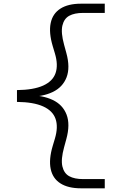

<svg xmlns="http://www.w3.org/2000/svg" viewBox="-20 -821 660 1041"><path d="M339.5 -66.5 327.5 -22.5Q309.5 43 318.2 81Q327 119 355.5 134.5Q384 150 430.5 150H548V200H419Q349.5 200 307.5 173.2Q265.5 146.5 254.8 94.8Q244 43 266 -30.5L277.5 -69Q296.5 -132.5 281.2 -176.5Q266 -220.5 214 -244Q162 -267.5 72 -268.5V-332.5Q162 -333.5 214 -357Q266 -380.5 281.2 -424.5Q296.5 -468.5 277.5 -532L266 -570.5Q244 -644 254.8 -695.8Q265.5 -747.5 307.5 -774.2Q349.5 -801 419 -801H548V-751H430.5Q384 -751 355.5 -735.5Q327 -720 318.2 -682Q309.5 -644 327.5 -578.5L339.5 -534.5Q361.5 -455 340.8 -401.5Q320 -348 265.5 -322Q211 -296 131.5 -296V-305Q211 -305 265.5 -279.2Q320 -253.5 340.8 -200Q361.5 -146.5 339.5 -66.5Z"/></svg>

Font: Monaspace Neon Var
Style: Regular
Weight: 400
Designer: Riley Cran and the Lettermatic Team
Version: Version 1.000 (Monaspace Neon Var)